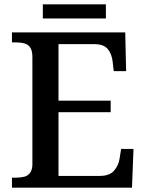

<svg xmlns="http://www.w3.org/2000/svg" viewBox="-20 -863 673 883"><path d="M35 0V-46H55Q76 -46 92.5 -50.5Q109 -55 119 -69Q129 -83 129 -109V-600Q129 -630 119 -644.5Q109 -659 92 -663.5Q75 -668 55 -668H35V-714H556L560 -536H503L498 -580Q494 -615 475.5 -637.5Q457 -660 414 -660H249V-400H489V-347H249V-54H439Q483 -54 504 -77.5Q525 -101 530 -134L537 -178H594L587 0ZM177 -778V-843H467V-778Z"/></svg>

Font: Noto Rashi Hebrew Medium
Style: Regular
Weight: 500
Version: Version 1.006